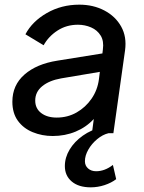

<svg xmlns="http://www.w3.org/2000/svg" viewBox="-20 -571 616 823"><path d="M206 12Q160 12 120 -4.5Q80 -21 56.5 -53.5Q33 -86 33 -135Q33 -206 85 -251.5Q137 -297 226 -311L419 -342L421 -359Q426 -395 411.5 -418.5Q397 -442 370.5 -453.5Q344 -465 314 -465Q265 -465 226.5 -440Q188 -415 167 -377L89 -424Q118 -479 180.5 -515Q243 -551 320 -551Q380 -551 427.5 -526Q475 -501 499.5 -457Q524 -413 516 -355L466 0H374L382 -61Q350 -26 304.5 -7Q259 12 206 12ZM131 -140Q131 -106 156.5 -86.5Q182 -67 223 -67Q270 -67 308.5 -89Q347 -111 372.5 -148Q398 -185 404 -231L408 -263L242 -235Q191 -226 161 -201.5Q131 -177 131 -140ZM369 232Q317 232 287.5 207Q258 182 258 141Q258 104 278.5 70Q299 36 335 10.5Q371 -15 418 -26H449L445 0Q420 6 396.5 25.5Q373 45 358.5 70.5Q344 96 344 120Q344 139 357.5 151Q371 163 392 163Q429 163 464 136L478 197Q457 213 428 222.5Q399 232 369 232Z"/></svg>

Font: Plus Jakarta Sans Medium
Style: Italic
Weight: 500
Italic angle: -8°
Designer: Gumpita Rahayu
Foundry: Tokotype
Version: Version 2.071; ttfautohint (v1.8.4.7-5d5b);gftools[0.9.29]